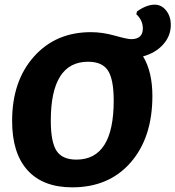

<svg xmlns="http://www.w3.org/2000/svg" viewBox="-20 -793 753 824"><path d="M290 11Q165 11 98.5 -62Q32 -135 32 -274Q32 -445 125.5 -550Q219 -655 370 -655Q420 -655 473 -640Q526 -625 543 -625Q593 -625 593 -671Q593 -706 565 -732L568 -744Q609 -773 644 -773Q673 -773 693 -748Q713 -723 713 -686Q713 -639 680.5 -602.5Q648 -566 594 -551Q634 -485 634 -381Q634 -203 541 -96Q448 11 290 11ZM308 -108Q468 -108 468 -361Q468 -452 443.5 -490Q419 -528 358 -528Q198 -528 198 -275Q198 -184 222.5 -146Q247 -108 308 -108Z"/></svg>

Font: Alegreya Sans ExtraBold
Style: Italic
Weight: 800
Italic angle: -7°
Designer: Juan Pablo del Peral
Foundry: Huerta Tipografica
Version: Version 2.007